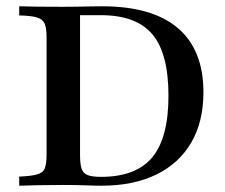

<svg xmlns="http://www.w3.org/2000/svg" viewBox="-20 -591 717 611"><path d="M41.1 0V-29Q79 -30.6 98 -35.9Q116.9 -41.1 122.6 -55.6Q128.2 -70.2 128.2 -98.4V-472.6Q128.2 -501.6 122.2 -515.7Q116.1 -529.8 97.6 -535.5Q79 -541.1 41.1 -541.9V-571Q64.5 -570.2 98.4 -569.8Q132.3 -569.4 180.6 -569.4Q204 -569.4 227 -569.8Q250 -570.2 270.6 -570.6Q291.1 -571 304.8 -571Q464.5 -571 546 -501.6Q627.4 -432.3 627.4 -297.6Q627.4 -204 588.7 -137.5Q550 -71 477.4 -35.5Q404.8 0 302.4 0Q282.3 0 252.4 -1.2Q222.6 -2.4 181.5 -2.4Q138.7 -2.4 100.8 -1.6Q62.9 -0.8 41.1 0ZM301.6 -28.2Q412.9 -28.2 464.5 -90.3Q516.1 -152.4 516.1 -286.3Q516.1 -421 464.9 -481.9Q413.7 -542.7 300.8 -542.7H234.7V-96.8Q234.7 -68.5 239.9 -53.6Q245.2 -38.7 259.7 -33.5Q274.2 -28.2 301.6 -28.2Z"/></svg>

Font: Playfair SemiBold
Style: Regular
Weight: 600
Designer: Claus Eggers Sørensen
Foundry: Claus Eggers Sørensen
Version: Version 2.001;gftools[0.9.30]